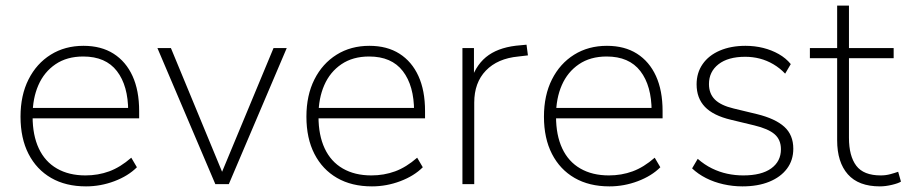

<svg xmlns="http://www.w3.org/2000/svg" viewBox="-20 -655 3225 683"><path d="M286 8Q214 8 162 -22Q110 -52 81.5 -107.5Q53 -163 53 -240Q53 -316 81.5 -372.5Q110 -429 160.5 -460.5Q211 -492 277 -492Q340 -492 384 -464Q428 -436 451.5 -384.5Q475 -333 475 -260V-234H80V-271H453L436 -259Q436 -350 396 -402Q356 -454 276 -454Q218 -454 177.5 -426.5Q137 -399 116.5 -352Q96 -305 96 -245V-240Q96 -174 118 -127Q140 -80 182.5 -55.5Q225 -31 284 -31Q329 -31 368.5 -45.5Q408 -60 447 -94L467 -60Q436 -29 387 -10.5Q338 8 286 8Z M746 0 540 -484H588L782 -15H758L953 -484H1000L794 0Z M1303 8Q1231 8 1179 -22Q1127 -52 1098.5 -107.5Q1070 -163 1070 -240Q1070 -316 1098.5 -372.5Q1127 -429 1177.5 -460.5Q1228 -492 1294 -492Q1357 -492 1401 -464Q1445 -436 1468.5 -384.5Q1492 -333 1492 -260V-234H1097V-271H1470L1453 -259Q1453 -350 1413 -402Q1373 -454 1293 -454Q1235 -454 1194.5 -426.5Q1154 -399 1133.5 -352Q1113 -305 1113 -245V-240Q1113 -174 1135 -127Q1157 -80 1199.5 -55.5Q1242 -31 1301 -31Q1346 -31 1385.5 -45.5Q1425 -60 1464 -94L1484 -60Q1453 -29 1404 -10.5Q1355 8 1303 8Z M1625 0V-484H1666V-371H1656Q1676 -430 1719 -459.5Q1762 -489 1832 -494L1853 -496L1858 -458L1824 -454Q1750 -447 1708.5 -404Q1667 -361 1667 -290V0Z M2148 8Q2076 8 2024 -22Q1972 -52 1943.5 -107.5Q1915 -163 1915 -240Q1915 -316 1943.5 -372.5Q1972 -429 2022.5 -460.5Q2073 -492 2139 -492Q2202 -492 2246 -464Q2290 -436 2313.5 -384.5Q2337 -333 2337 -260V-234H1942V-271H2315L2298 -259Q2298 -350 2258 -402Q2218 -454 2138 -454Q2080 -454 2039.5 -426.5Q1999 -399 1978.5 -352Q1958 -305 1958 -245V-240Q1958 -174 1980 -127Q2002 -80 2044.5 -55.5Q2087 -31 2146 -31Q2191 -31 2230.5 -45.5Q2270 -60 2309 -94L2329 -60Q2298 -29 2249 -10.5Q2200 8 2148 8Z M2621 8Q2587 8 2553.5 0.5Q2520 -7 2491.5 -21.5Q2463 -36 2442 -56L2462 -90Q2486 -69 2512.5 -56Q2539 -43 2567 -37Q2595 -31 2624 -31Q2689 -31 2723.5 -56Q2758 -81 2758 -124Q2758 -158 2735.5 -177.5Q2713 -197 2663 -209L2580 -229Q2517 -244 2487.5 -275Q2458 -306 2458 -355Q2458 -396 2479.5 -427Q2501 -458 2540.5 -475Q2580 -492 2632 -492Q2665 -492 2695 -484.5Q2725 -477 2750.5 -462.5Q2776 -448 2793 -427L2773 -393Q2754 -413 2731 -426.5Q2708 -440 2683 -446.5Q2658 -453 2631 -453Q2570 -453 2536 -426.5Q2502 -400 2502 -356Q2502 -322 2523 -301Q2544 -280 2590 -269L2673 -249Q2738 -233 2770 -204Q2802 -175 2802 -126Q2802 -85 2779.5 -55Q2757 -25 2716.5 -8.5Q2676 8 2621 8Z M3110 8Q3034 8 2996 -35Q2958 -78 2958 -156V-448H2861V-484H2958V-635H3000V-484H3159V-448H3000V-165Q3000 -100 3026 -65.5Q3052 -31 3113 -31Q3131 -31 3147.5 -35.5Q3164 -40 3175 -44L3185 -9Q3176 -3 3153 2.5Q3130 8 3110 8Z"/></svg>

Font: Nunito Sans 12pt ExtraLight 12pt ExtraLight
Style: Regular
Weight: 250
Version: Version 3.101;gftools[0.9.27]